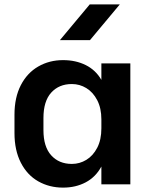

<svg xmlns="http://www.w3.org/2000/svg" viewBox="-20 -850 685 875"><path d="M390 -667H253L389 -830H526ZM574 -561V-10H442V-91Q416 -43 370.5 -19Q325 5 268 5H267Q205 5 154.5 -23.5Q104 -52 75 -108.5Q46 -165 46 -244V-327Q46 -406 75 -462Q104 -518 154.5 -547Q205 -576 267 -576H268Q325 -576 370.5 -553.5Q416 -531 442 -486V-561ZM442 -265V-306Q442 -357 423 -393.5Q404 -430 373.5 -448.5Q343 -467 308 -467H307Q249 -467 213.5 -428Q178 -389 178 -312V-257Q178 -181 213.5 -142Q249 -103 307 -103H308Q343 -103 373.5 -121.5Q404 -140 423 -176.5Q442 -213 442 -265Z"/></svg>

Font: 카카오 큰글씨 ExtraBold
Style: Regular
Weight: 800
Designer: Park Young-rak; Lee Sang-min; Kim Jung-jin; Min Bon; Park Min-gyu;
Foundry: Kakao Corporation
Version: Version 2.003